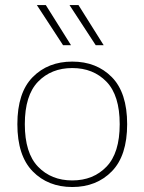

<svg xmlns="http://www.w3.org/2000/svg" viewBox="-20 -730 568 755"><path d="M264.2 -487.8Q359.4 -487.8 419.7 -426.8Q480 -365.7 480 -241.7Q480 -117.7 419.7 -56.2Q359.4 5.4 264.2 5.4Q168.9 5.4 108.6 -56.2Q48.3 -117.7 48.3 -241.7Q48.3 -365.7 108.6 -426.8Q168.9 -487.8 264.2 -487.8ZM264.2 -462.4Q181.6 -462.4 129.6 -408.7Q77.6 -355 77.6 -241.7Q77.6 -128.4 129.6 -74.5Q181.6 -20.5 264.2 -20.5Q346.7 -20.5 398.7 -74.5Q450.7 -128.4 450.7 -241.7Q450.7 -355 398.7 -408.7Q346.7 -462.4 264.2 -462.4ZM259.3 -552.2H228L125 -710H160.2ZM387.7 -552.2H356.4L253.4 -710H288.6Z"/></svg>

Font: Estedad-FD Thin
Style: Regular
Weight: 100
Designer: Amin Abedi
Version: Version 7.3